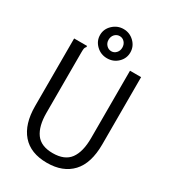

<svg xmlns="http://www.w3.org/2000/svg" viewBox="-195 -893 891 1003"><g transform="rotate(30 250.0 -392.0)"><path d="M50 -215V-623H128V-616Q122 -610 120.5 -603Q119 -596 119 -579V-214Q119 -134 150 -91Q181 -48 252 -48Q324 -48 355.5 -91Q387 -134 387 -217V-623H454V-218Q454 -103 400.5 -46Q347 11 251 11Q152 11 101 -48Q50 -107 50 -215ZM158 -707Q158 -743 185.5 -769Q213 -795 250 -795Q287 -795 314 -769Q341 -743 341 -706Q341 -670 314.5 -644.5Q288 -619 250 -619Q212 -619 185 -645Q158 -671 158 -707ZM292 -707Q292 -727 280 -740Q268 -753 251 -753Q233 -753 221 -740Q209 -727 209 -707Q209 -688 221.5 -675Q234 -662 251 -662Q268 -662 280 -675Q292 -688 292 -707Z"/></g></svg>

Font: Vazir Code
Style: Code
Weight: 400
Foundry: DejaVu fonts team - Redesigned by Saber Rastikerdar
Version: Version 1.1.2